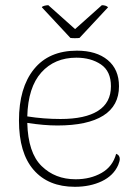

<svg xmlns="http://www.w3.org/2000/svg" viewBox="-20 -707 537 739"><path d="M441 -95Q441 -87 435 -72Q417 -31 372 -9.5Q327 12 268 12Q166 12 109.5 -53Q53 -118 53 -243Q53 -369 110.5 -440.5Q168 -512 276 -512Q351 -512 394.5 -476Q438 -440 438 -375Q438 -300 377.5 -262Q317 -224 201 -224Q149 -224 85 -234Q88 -119 140 -68Q192 -17 271 -17Q328 -17 371 -41.5Q414 -66 427 -115Q441 -110 441 -95ZM85 -259Q148 -249 213 -249Q308 -249 357.5 -280.5Q407 -312 407 -375Q407 -433 368.5 -459Q330 -485 274 -485Q190 -485 139 -428Q88 -371 85 -259ZM269 -595 372 -687Q388 -687 396 -679L286 -561Q280 -560 268 -560Q257 -560 251 -561L141 -679Q143 -683 151.5 -685Q160 -687 166 -687Z"/></svg>

Font: Arima Madurai Thin
Style: Regular
Weight: 250
Designer: Joana Correia and Natanael Gama
Foundry: NDISCOVER
Version: Version 1.020; ttfautohint (v1.5) -l 7 -r 28 -G 50 -x 13 -D 